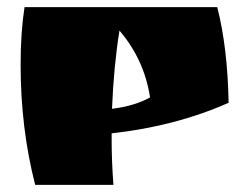

<svg xmlns="http://www.w3.org/2000/svg" viewBox="-20 -520 705 540"><path d="M294 -125Q294 -68 299 0H79Q38 -159 38 -338Q38 -429 49 -500H591Q620 -387 623 -231Q475 -165 294 -145ZM295 -214Q359 -222 402 -246Q386 -352 316 -434Q300 -335 295 -214Z"/></svg>

Font: Ruslan Display
Style: Regular
Weight: 400
Version: Version 1.000